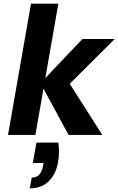

<svg xmlns="http://www.w3.org/2000/svg" viewBox="-20 -740 649 1053"><path d="M356 0 202 -284 432 -526H609L302 -220L324 -341L541 0ZM24 0 150 -720H300L174 0ZM143 293 154 234Q180 234 195 218Q210 202 216 170L219 154H160L180 42H300Q304 71 303.5 98Q303 125 298 150Q287 215 247.5 254Q208 293 143 293Z"/></svg>

Font: DM Sans 9pt Black
Style: Italic
Weight: 900
Italic angle: -10°
Version: Version 4.004;gftools[0.9.30]